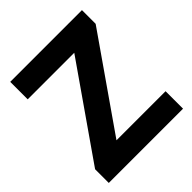

<svg xmlns="http://www.w3.org/2000/svg" viewBox="-196 -842 971 971"><g transform="rotate(-45 289.5 -357.0)"><path d="M555 0H24V-98L366 -589H33V-714H546V-616L204 -125H555Z"/></g></svg>

Font: Noto Sans Devanagari
Style: Regular
Weight: 400
Designer: Jelle Bosma - Monotype Design Team
Foundry: Monotype Imaging Inc.
Version: Version 2.003